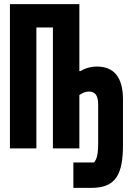

<svg xmlns="http://www.w3.org/2000/svg" viewBox="-20 -718 640 929"><path d="M335 191H423C543 191 575 122 575 -18V-237C575 -343 532 -396 449 -396C425 -396 398 -391 369 -374H364V-698H28V0H156V-585H236V0H364V-258C380 -269 394 -275 409 -275C438 -275 455 -260 455 -212V-27C455 33 447 54 435 68H335Z"/></svg>

Font: IBM Plex Mono
Style: Bold
Weight: 700
Monospace: yes
Designer: Mike Abbink, Paul van der Laan, Pieter van Rosmalen
Foundry: Bold Monday
Version: Version 2.004